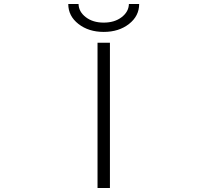

<svg xmlns="http://www.w3.org/2000/svg" viewBox="-20 -947 1040 968"><path d="M471.7 1V-731.4H534.2V1ZM324.2 -926.8H376Q377 -887.7 412.6 -860.4Q448.2 -833 502.9 -833Q557.6 -833 593.3 -860.4Q628.9 -887.7 629.9 -926.8H681.6Q681.6 -866.2 630.4 -826.2Q579.1 -786.1 502.9 -786.1Q426.8 -786.1 375.5 -826.2Q324.2 -866.2 324.2 -926.8Z"/></svg>

Font: GenEi Gothic M Light
Style: Regular
Weight: 300
Designer: o_tamon (Modified); [Source Han Sans]
Ryoko NISHIZUKA  (kana & ideographs); Paul D. Hunt (Latin, Greek & Cyrillic); Wenl
Version: Version 1.1a;Original Version 1.004